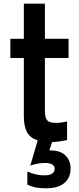

<svg xmlns="http://www.w3.org/2000/svg" viewBox="-20 -756 430 1039"><path d="M362 156Q362 205 328.5 234Q295 263 230 263Q201 263 177 259Q153 255 128 243V172Q174 193 220 193Q249 193 262.5 183Q276 173 276 158Q276 126 224 126Q184 126 144 140L184 4Q144 -9 126.5 -40.5Q109 -72 109 -126V-442H36V-546H109V-736H223V-546H351V-442H223V-158Q223 -120 235 -105.5Q247 -91 280 -91Q311 -91 343 -99V2Q295 12 262 13L247 58H254Q306 58 334 85Q362 112 362 156Z"/></svg>

Font: Biryani SemiBold
Style: Regular
Weight: 600
Designer: Dan Reynolds and Mathieu Réguer
Foundry: Dan Reynolds and Mathieu Réguer
Version: Version 1.004; ttfautohint (v1.1) -l 5 -r 5 -G 72 -x 0 -D la